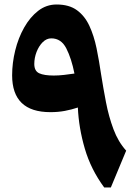

<svg xmlns="http://www.w3.org/2000/svg" viewBox="-20 -830 608 850"><path d="M538.6 -163.1 470.7 0H441.4Q382.3 -80.1 355.5 -171.9Q328.6 -263.7 324.7 -354Q296.9 -344.7 267.1 -339.1Q237.3 -333.5 203.1 -333.5Q33.7 -333.5 33.7 -496.6Q33.7 -551.3 47.4 -606.7Q61 -662.1 86.9 -708Q112.8 -753.9 148.9 -782Q185.1 -810.1 230.5 -810.1Q286.1 -810.1 320.8 -784.7Q355.5 -759.3 375.7 -715.6Q396 -671.9 407.5 -616.2Q418.9 -560.5 427.7 -500Q437 -440.9 449.2 -377.4Q461.4 -314 482.4 -257.8Q503.4 -201.7 538.6 -163.1ZM309.6 -504.4Q296.4 -570.8 273.7 -615.5Q251 -660.2 207 -660.2Q186 -660.2 168.9 -643.1Q151.9 -626 141.8 -599.9Q131.8 -573.7 131.8 -546.9Q131.8 -515.6 153.6 -505.6Q175.3 -495.6 217.8 -495.6Q239.3 -495.6 263.2 -498.3Q287.1 -501 309.6 -504.4Z"/></svg>

Font: Pinar-DS1-FD Bold
Style: Regular
Weight: 700
Designer: Amin Abedi
Version: Version 2.000